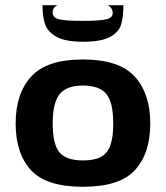

<svg xmlns="http://www.w3.org/2000/svg" viewBox="-20 -706 636 736"><path d="M556 -233Q556 -118 497.5 -54Q439 10 298 10Q157 10 98.5 -54Q40 -118 40 -233Q40 -347 99.5 -412.5Q159 -478 298 -478Q437 -478 496.5 -412.5Q556 -347 556 -233ZM414 -233Q414 -314 387.5 -346Q361 -378 298 -378Q235 -378 208.5 -345Q182 -312 182 -232Q182 -153 208 -122Q234 -91 298 -91Q341 -91 366 -104Q391 -117 402.5 -147.5Q414 -178 414 -233ZM453 -686Q453 -640 444 -611Q435 -582 401 -564Q367 -546 298 -546Q229 -546 195.5 -565.5Q162 -585 152.5 -614Q143 -643 143 -686H202Q200 -686 195.5 -683.5Q191 -681 186.5 -674.5Q182 -668 182 -657Q182 -638 206.5 -632Q231 -626 298 -626Q362 -626 387 -632Q412 -638 412 -655Q412 -666 407.5 -673Q403 -680 398.5 -683Q394 -686 392 -686Z"/></svg>

Font: Red Rose Bold
Style: Regular
Weight: 700
Designer: jaikishan Patel
Version: Version 1.000